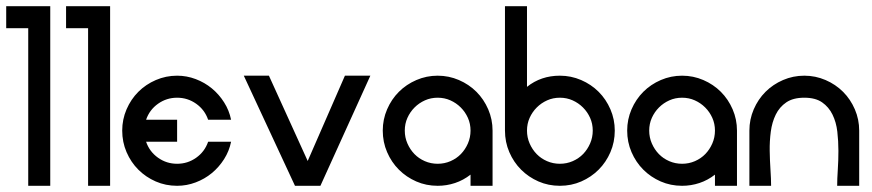

<svg xmlns="http://www.w3.org/2000/svg" viewBox="-71 -599 2810 619"><path d="M20 -508H-51V-579H91V0H20V-508Z M213 -508H142V-579H284V0H213V-508Z M500 -355Q531 -355 560 -344Q589 -333 612 -314Q635 -295 651.5 -269Q668 -243 674 -213H600Q589 -245 561.5 -264.5Q534 -284 500 -284Q466 -284 438.5 -264.5Q411 -245 400 -213H500V-142H400Q411 -110 438.5 -90.5Q466 -71 500 -71Q534 -71 561.5 -90.5Q589 -110 600 -142H674Q668 -112 651.5 -86Q635 -60 612 -41Q589 -22 560 -11Q531 0 500 0Q463 0 431 -14Q399 -28 375 -52Q351 -76 337 -108.5Q323 -141 323 -178Q323 -214 337 -246.5Q351 -279 375 -303Q399 -327 431.5 -341Q464 -355 500 -355Z M1123 -355 962 0H880L715 -355H796L921 -80L1041 -355H1123Z M1340 -355Q1376 -355 1408.5 -341Q1441 -327 1465 -303Q1489 -279 1503 -246.5Q1517 -214 1517 -178V0H1446V-36Q1423 -18 1396 -9Q1369 0 1340 0Q1303 0 1271 -14Q1239 -28 1215 -52Q1191 -76 1177 -108.5Q1163 -141 1163 -178Q1163 -214 1177 -246.5Q1191 -279 1215 -303Q1239 -327 1271.5 -341Q1304 -355 1340 -355ZM1340 -284Q1318 -284 1299 -275.5Q1280 -267 1265.5 -252.5Q1251 -238 1242.5 -219Q1234 -200 1234 -178Q1234 -156 1242.5 -136.5Q1251 -117 1265 -102.5Q1279 -88 1298.5 -79.5Q1318 -71 1340 -71Q1362 -71 1381.5 -79.5Q1401 -88 1415 -102.5Q1429 -117 1437.5 -136.5Q1446 -156 1446 -178Q1446 -200 1437.5 -219Q1429 -238 1414.5 -252.5Q1400 -267 1381 -275.5Q1362 -284 1340 -284Z M1734 -355Q1770 -355 1802.5 -341Q1835 -327 1859 -303Q1883 -279 1897 -246.5Q1911 -214 1911 -178Q1911 -141 1897 -108.5Q1883 -76 1859 -52Q1835 -28 1803 -14Q1771 0 1734 0Q1697 0 1665 -14Q1633 -28 1609 -52Q1585 -76 1571 -108.5Q1557 -141 1557 -178V-579H1628V-319Q1673 -355 1734 -355ZM1734 -284Q1712 -284 1693 -275.5Q1674 -267 1659.5 -252.5Q1645 -238 1636.5 -219Q1628 -200 1628 -178Q1628 -156 1636.5 -136.5Q1645 -117 1659 -102.5Q1673 -88 1692.5 -79.5Q1712 -71 1734 -71Q1756 -71 1775.5 -79.5Q1795 -88 1809 -102.5Q1823 -117 1831.5 -136.5Q1840 -156 1840 -178Q1840 -200 1831.5 -219Q1823 -238 1808.5 -252.5Q1794 -267 1775 -275.5Q1756 -284 1734 -284Z M2128 -355Q2164 -355 2196.5 -341Q2229 -327 2253 -303Q2277 -279 2291 -246.5Q2305 -214 2305 -178V0H2234V-36Q2211 -18 2184 -9Q2157 0 2128 0Q2091 0 2059 -14Q2027 -28 2003 -52Q1979 -76 1965 -108.5Q1951 -141 1951 -178Q1951 -214 1965 -246.5Q1979 -279 2003 -303Q2027 -327 2059.5 -341Q2092 -355 2128 -355ZM2128 -284Q2106 -284 2087 -275.5Q2068 -267 2053.5 -252.5Q2039 -238 2030.5 -219Q2022 -200 2022 -178Q2022 -156 2030.5 -136.5Q2039 -117 2053 -102.5Q2067 -88 2086.5 -79.5Q2106 -71 2128 -71Q2150 -71 2169.5 -79.5Q2189 -88 2203 -102.5Q2217 -117 2225.5 -136.5Q2234 -156 2234 -178Q2234 -200 2225.5 -219Q2217 -238 2202.5 -252.5Q2188 -267 2169 -275.5Q2150 -284 2128 -284Z M2522 -355Q2558 -355 2590.5 -341Q2623 -327 2647 -303Q2671 -279 2685 -246.5Q2699 -214 2699 -178V0H2628Q2628 -22 2630 -51.5Q2632 -81 2632 -112.5Q2632 -144 2628.5 -174.5Q2625 -205 2613 -229.5Q2601 -254 2579.5 -269Q2558 -284 2522 -284Q2486 -284 2464 -269Q2442 -254 2430 -229.5Q2418 -205 2414 -174.5Q2410 -144 2410.5 -112.5Q2411 -81 2413 -51.5Q2415 -22 2415 0H2345V-178Q2345 -214 2359 -246.5Q2373 -279 2397 -303Q2421 -327 2453.5 -341Q2486 -355 2522 -355Z"/></svg>

Font: Googee
Style: Regular
Weight: 400
Designer: Peter Wiegel
Foundry: CATFonts Peter Wiegel
Version: 1.000